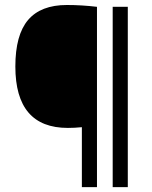

<svg xmlns="http://www.w3.org/2000/svg" viewBox="-20 -768 622 788"><path d="M316 -246Q286 -243 258.5 -243Q43 -243 43 -495Q43 -624.5 95.2 -686Q147.5 -747.5 254.5 -747.5Q315.5 -747.5 378 -740V0H316ZM442.5 0V-740H504.5V0Z"/></svg>

Font: Encode Sans Semi Condensed
Style: Regular
Weight: 400
Width: 4
Designer: Multiple Designers
Foundry: Impallari Type
Version: Version 2.000